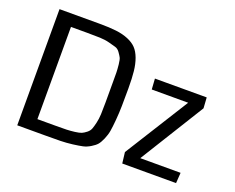

<svg xmlns="http://www.w3.org/2000/svg" viewBox="-115 -929 1385 1130"><g transform="rotate(20 577.0 -364.0)"><path d="M81.1 0ZM621.6 -427.7Q621.6 -360.8 620.8 -317.6Q620.1 -274.4 616.2 -229.2Q612.3 -184.1 607.9 -157.7Q603.5 -131.3 591.6 -103.8Q579.6 -76.2 568.1 -62.7Q556.6 -49.3 533.2 -35.2Q509.8 -21 487.3 -16.1Q464.8 -11.2 426.5 -6.3Q388.2 -1.5 351.3 -0.7Q314.5 0 257.8 0H81.1V-727.5H333Q394.5 -727.5 437 -722.4Q479.5 -717.3 512.9 -703.4Q546.4 -689.5 566.4 -668.5Q586.4 -647.5 599.4 -612.5Q612.3 -577.6 616.9 -534.2Q621.6 -490.7 621.6 -427.7ZM523.4 -426.3Q523.4 -471.2 523.2 -491Q522.9 -510.7 519.8 -540.5Q516.6 -570.3 511 -581.3Q505.4 -592.3 493.2 -609.4Q481 -626.5 464.6 -631.1Q448.2 -635.7 421.6 -642.8Q395 -649.9 362.3 -651.1Q329.6 -652.3 282.7 -652.3H180.2V-74.7H297.4Q339.4 -74.7 362.8 -75.4Q386.2 -76.2 413.6 -79.6Q440.9 -83 453.9 -88.6Q466.8 -94.2 481.9 -106.2Q497.1 -118.2 502.9 -133.5Q508.8 -148.9 514.6 -174.1Q520.5 -199.2 522 -229.5Q523.4 -259.8 523.4 -302.7ZM1075.7 0H738.8L730.5 -68.8L981 -468.8H752.9L748.5 -535.6H1072.8L1077.1 -468.8L827.6 -65.9H1080.1Z"/></g></svg>

Font: Coda
Style: Regular
Weight: 400
Designer: vernon adams
Foundry: vernon adams
Version: Version 2.001; ttfautohint (v0.8) -r 50 -G 200 -x